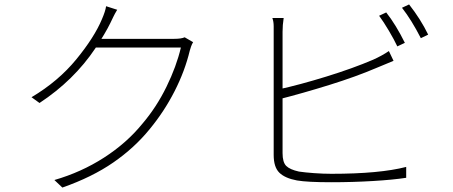

<svg xmlns="http://www.w3.org/2000/svg" viewBox="-20 -818 2040 865"><path d="M841 -609 835 -590Q813 -498 766.5 -407Q720 -316 655 -237Q586 -152 490.5 -86Q395 -20 261 27L225 -7Q346 -42 448 -107.5Q550 -173 621 -260Q685 -335 730 -427Q775 -519 795 -604H398L419 -643H640H721H764Q797 -643 812 -650L850 -628Q845 -620 841 -609ZM491 -743 477 -714Q454 -667 410 -601Q313 -456 158 -354L122 -380Q243 -452 324 -551Q405 -650 439 -731Q455 -768 458 -790L508 -774Q496 -754 491 -743Z M1804 -625 1770 -609Q1756 -639 1732 -679.5Q1708 -720 1688 -747L1720 -762Q1764 -706 1804 -625ZM1909 -662 1876 -646Q1834 -728 1791 -783L1823 -798Q1875 -732 1909 -662ZM1253 -675V-624V-528V-410V-290V-189V-128Q1253 -87 1269.5 -70.5Q1286 -54 1327 -45Q1354 -41 1395 -38Q1436 -35 1473 -35Q1690 -35 1810 -66V-17Q1752 -8 1660.5 -2.5Q1569 3 1472 3Q1365 3 1318 -5Q1264 -15 1238.5 -40Q1213 -65 1213 -120V-186V-289V-411V-529V-624V-675Q1213 -678 1213 -699.5Q1213 -721 1207 -737H1258Q1253 -705 1253 -675ZM1661 -549Q1701 -567 1732 -588L1753 -544L1717 -529L1676 -512Q1585 -473 1464.5 -435.5Q1344 -398 1234 -370V-415Q1330 -436 1450 -473Q1570 -510 1661 -549Z"/></svg>

Font: Merged Yaku Han JP ExtraLight
Style: Regular
Weight: 250
Designer: Ryoko NISHIZUKA 西塚涼子 (kana, bopomofo & ideographs); Paul D. Hunt (Latin, Greek & Cyrillic); Sandoll Communications 산돌커뮤니
Foundry: Adobe
Version: Version 2.004